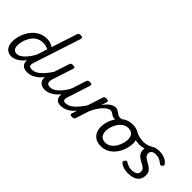

<svg xmlns="http://www.w3.org/2000/svg" viewBox="67 -1792 2713 2713"><g transform="rotate(45 1424.0 -435.5)"><path d="M180 17Q137 17 106 -2.5Q75 -22 58.5 -59Q42 -96 42 -146Q42 -190 54.5 -241Q67 -292 92.5 -341Q118 -390 156.5 -430.5Q195 -471 247 -495Q299 -519 365 -519Q399 -519 431 -509Q463 -499 492 -481L615 -858Q622 -878 631.5 -884Q641 -890 660 -890Q691 -890 699.5 -880.5Q708 -871 701 -851L470 -143Q455 -95 465.5 -76.5Q476 -58 520 -58Q532 -58 537.5 -46.5Q543 -35 540.5 -20.5Q538 -6 527 5.5Q516 17 497 17Q462 17 438.5 8Q415 -1 401.5 -16.5Q388 -32 382 -52Q376 -72 377 -93L376 -103Q342 -57 306 -31Q270 -5 237.5 6Q205 17 180 17ZM208 -63Q243 -63 278 -86Q313 -109 348.5 -152Q384 -195 418 -255L470 -415Q441 -429 416 -434.5Q391 -440 366 -440Q316 -440 277 -421Q238 -402 210.5 -370Q183 -338 165.5 -300Q148 -262 140 -224.5Q132 -187 132 -157Q132 -126 140.5 -105.5Q149 -85 166.5 -74Q184 -63 208 -63Z M497 17Q483 17 476.5 5.5Q470 -6 472.5 -20.5Q475 -35 487 -46.5Q499 -58 520 -58Q550 -58 580.5 -71Q611 -84 642 -111.5Q673 -139 706.5 -180Q740 -221 775 -277Q784 -290 796 -289Q808 -288 814.5 -278.5Q821 -269 815 -257Q779 -187 741 -135Q703 -83 663.5 -49.5Q624 -16 582.5 0.5Q541 17 497 17Z M850 16Q796 16 764 -8Q732 -32 725.5 -76.5Q719 -121 738 -181L837 -483Q844 -503 853.5 -509Q863 -515 882 -515Q913 -515 921.5 -505.5Q930 -496 923 -476L824 -175Q812 -137 813 -112Q814 -87 830.5 -74.5Q847 -62 881 -62Q908 -62 937.5 -77Q967 -92 997 -120Q1027 -148 1055.5 -186.5Q1084 -225 1107 -272L1176 -483Q1183 -503 1192.5 -509Q1202 -515 1221 -515Q1252 -515 1260.5 -505.5Q1269 -496 1262 -476L1154 -143Q1138 -95 1147 -76.5Q1156 -58 1188 -58Q1202 -58 1208 -46.5Q1214 -35 1211.5 -20.5Q1209 -6 1197 5.5Q1185 17 1164 17Q1135 17 1114.5 8.5Q1094 0 1082 -15Q1070 -30 1065 -49.5Q1060 -69 1060 -92L1062 -109Q1039 -79 1013 -56Q987 -33 959.5 -17Q932 -1 904.5 7.5Q877 16 850 16Z M1167 17Q1153 17 1146.5 5.5Q1140 -6 1142.5 -20.5Q1145 -35 1157 -46.5Q1169 -58 1190 -58Q1220 -58 1250.5 -71Q1281 -84 1312 -111.5Q1343 -139 1376.5 -180Q1410 -221 1445 -277Q1454 -290 1466 -289Q1478 -288 1484.5 -278.5Q1491 -269 1485 -257Q1449 -187 1411 -135Q1373 -83 1333.5 -49.5Q1294 -16 1252.5 0.5Q1211 17 1167 17Z M1393 15Q1377 15 1363 8Q1349 1 1356 -18L1506 -483Q1513 -503 1522.5 -509Q1532 -515 1551 -515Q1582 -515 1590.5 -505.5Q1599 -496 1592 -476L1567 -397Q1587 -426 1608 -449Q1629 -472 1651 -487.5Q1673 -503 1693.5 -511Q1714 -519 1734 -519Q1753 -519 1760 -507Q1767 -495 1763 -479Q1759 -463 1746 -451Q1733 -439 1713 -439Q1692 -439 1665.5 -423Q1639 -407 1610.5 -377Q1582 -347 1555 -305Q1528 -263 1506 -211L1441 -11Q1437 2 1426.5 8.5Q1416 15 1393 15Z M1835 -392Q1814 -392 1798 -399Q1782 -406 1768.5 -415.5Q1755 -425 1742 -432Q1729 -439 1714 -439Q1695 -439 1689 -451Q1683 -463 1687 -479Q1691 -495 1703.5 -507Q1716 -519 1735 -519Q1761 -519 1778 -509.5Q1795 -500 1810 -488.5Q1825 -477 1842.5 -467.5Q1860 -458 1887 -458Q1901 -458 1919.5 -464Q1938 -470 1949 -477Q1962 -487 1969 -481.5Q1976 -476 1977.5 -464.5Q1979 -453 1974.5 -441.5Q1970 -430 1960 -425Q1942 -415 1918.5 -408Q1895 -401 1873 -396.5Q1851 -392 1835 -392Z M1970 19Q1908 19 1865 -6Q1822 -31 1800.5 -75.5Q1779 -120 1779 -176Q1779 -229 1798 -288.5Q1817 -348 1854.5 -400.5Q1892 -453 1948.5 -486Q2005 -519 2080 -519Q2142 -519 2184.5 -495.5Q2227 -472 2248.5 -429.5Q2270 -387 2270 -331Q2270 -291 2258.5 -243.5Q2247 -196 2223.5 -149.5Q2200 -103 2164 -65Q2128 -27 2079.5 -4Q2031 19 1970 19ZM1980 -61Q2029 -61 2066 -87Q2103 -113 2128 -153.5Q2153 -194 2166 -238.5Q2179 -283 2179 -321Q2179 -360 2166 -386Q2153 -412 2129 -425.5Q2105 -439 2072 -439Q2022 -439 1984 -413.5Q1946 -388 1920.5 -348Q1895 -308 1882 -264Q1869 -220 1869 -183Q1869 -144 1882.5 -116.5Q1896 -89 1921 -75Q1946 -61 1980 -61Z M2342 -381Q2307 -381 2261 -392Q2215 -403 2175 -430Q2155 -444 2156.5 -460.5Q2158 -477 2169.5 -487.5Q2181 -498 2189 -493Q2214 -477 2245.5 -467.5Q2277 -458 2307 -454Q2337 -450 2357 -450Q2387 -450 2422 -459Q2457 -468 2493 -488Q2507 -496 2517.5 -485.5Q2528 -475 2526.5 -458.5Q2525 -442 2503 -430Q2466 -411 2439 -400Q2412 -389 2389.5 -385Q2367 -381 2342 -381Z M2514 19Q2481 19 2451.5 13Q2422 7 2398 -4.5Q2374 -16 2355 -31Q2347 -36 2346 -46.5Q2345 -57 2355 -73Q2365 -87 2375.5 -92Q2386 -97 2399 -88Q2423 -72 2453 -61Q2483 -50 2515 -50Q2553 -50 2578.5 -59Q2604 -68 2617 -86.5Q2630 -105 2630 -131Q2630 -157 2615.5 -174Q2601 -191 2578.5 -204.5Q2556 -218 2530 -231.5Q2504 -245 2481.5 -262.5Q2459 -280 2444.5 -306.5Q2430 -333 2430 -372Q2430 -409 2448.5 -442.5Q2467 -476 2507.5 -497.5Q2548 -519 2610 -519Q2655 -519 2691 -508Q2727 -497 2751.5 -480Q2776 -463 2788 -445Q2798 -432 2798 -422.5Q2798 -413 2784 -401Q2772 -392 2762 -389Q2752 -386 2741 -396Q2717 -418 2684 -434Q2651 -450 2608 -450Q2559 -450 2538 -430Q2517 -410 2517 -381Q2517 -356 2531.5 -338Q2546 -320 2568.5 -306.5Q2591 -293 2616.5 -279Q2642 -265 2664.5 -247.5Q2687 -230 2701.5 -205.5Q2716 -181 2716 -143Q2716 -85 2689 -49Q2662 -13 2616 3Q2570 19 2514 19Z"/></g></svg>

Font: Playwrite DK Loopet
Style: Regular
Weight: 400
Designer: Veronika Burian, José Scaglione
Foundry: TypeTogether
Version: Version 1.002